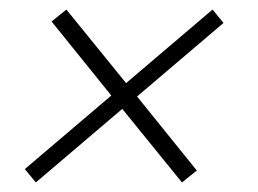

<svg xmlns="http://www.w3.org/2000/svg" viewBox="-20 -473 540 402"><path d="M55 -91 32 -119 213 -273 88 -428 119 -453 244 -299 425 -453 448 -425 267 -271 392 -116 361 -91 236 -245Z"/></svg>

Font: Spectral SC Light
Style: Italic
Weight: 300
Italic angle: -10°
Designer: Jean-Baptiste Levee
Foundry: Production Type
Version: Version 2.001